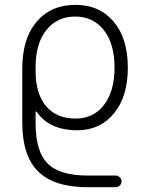

<svg xmlns="http://www.w3.org/2000/svg" viewBox="-20 -576 598 803"><path d="M293.9 -506.8Q218.8 -506.8 173.8 -450.2Q128.9 -393.6 128.9 -295.9V-278.3Q128.9 -183.6 172.9 -131.8Q216.8 -80.1 295.9 -80.1Q371.1 -80.1 415 -137.2Q459 -194.3 459 -293.5Q459 -392.6 414.6 -449.7Q370.1 -506.8 293.9 -506.8ZM132.8 -109.4Q131.8 -110.4 130.4 -109.9Q128.9 -109.4 128.9 -107.4V-60.5Q128.9 57.6 179.2 107.9Q229.5 158.2 346.7 158.2H463.9Q473.6 158.2 481 165.5Q488.3 172.9 488.3 182.6Q488.3 192.4 481 199.7Q473.6 207 463.9 207H346.7Q207 207 140.1 141.6Q73.2 76.2 73.2 -62.5V-290Q73.2 -415 133.3 -485.4Q193.4 -555.7 295.9 -555.7Q395.5 -555.7 455.1 -485.8Q514.6 -416 514.6 -293Q514.6 -171.9 456.5 -101.6Q398.4 -31.2 303.7 -31.2Q185.5 -31.2 132.8 -109.4Z"/></svg>

Font: irohamaru Light
Style: Regular
Weight: 200
Designer: [Source Han Sans]
Ryoko NISHIZUKA  (kana & ideographs); Paul D. Hunt (Latin, Greek & Cyrillic); Wenlong ZHANG  (bopomofo
Version: Version 1.01